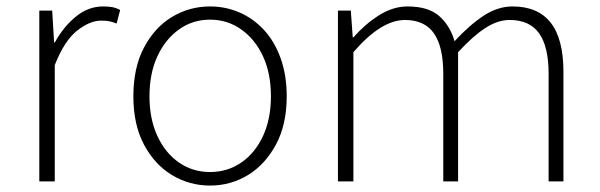

<svg xmlns="http://www.w3.org/2000/svg" viewBox="-20 -563 1864 596"><path d="M102 0V-530H142L148 -431H150Q177 -480 215.5 -511.5Q254 -543 300 -543Q315 -543 327.5 -541Q340 -539 353 -532L342 -490Q329 -495 319.5 -497Q310 -499 294 -499Q259 -499 219.5 -468Q180 -437 150 -361V0Z M632 13Q568 13 514 -19.5Q460 -52 427 -114Q394 -176 394 -264Q394 -353 427 -415.5Q460 -478 514 -510.5Q568 -543 632 -543Q680 -543 723 -524.5Q766 -506 799 -470.5Q832 -435 851 -382.5Q870 -330 870 -264Q870 -176 836.5 -114Q803 -52 749.5 -19.5Q696 13 632 13ZM632 -29Q686 -29 729 -58.5Q772 -88 796.5 -141Q821 -194 821 -264Q821 -335 796.5 -388Q772 -441 729 -471.5Q686 -502 632 -502Q578 -502 535.5 -471.5Q493 -441 468.5 -388Q444 -335 444 -264Q444 -194 468.5 -141Q493 -88 535.5 -58.5Q578 -29 632 -29Z M1029 0V-530H1069L1075 -447H1077Q1113 -488 1156.5 -515.5Q1200 -543 1245 -543Q1309 -543 1343 -513.5Q1377 -484 1391 -435Q1437 -485 1481 -514Q1525 -543 1571 -543Q1650 -543 1689.5 -492.5Q1729 -442 1729 -340V0H1683V-334Q1683 -418 1653.5 -459.5Q1624 -501 1562 -501Q1525 -501 1486.5 -476Q1448 -451 1402 -401V0H1356V-334Q1356 -418 1327 -459.5Q1298 -501 1237 -501Q1200 -501 1160 -476Q1120 -451 1077 -401V0Z"/></svg>

Font: Noto Sans JP ExtraLight
Style: Regular
Weight: 250
Designer: Ryoko NISHIZUKA  (kana, bopomofo & ideographs); Paul D. Hunt (Latin, Greek & Cyrillic); Sandoll Communications , Soo-you
Foundry: Adobe
Version: Version 2.004-H2;hotconv 1.0.118;makeotfexe 2.5.65603